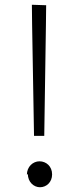

<svg xmlns="http://www.w3.org/2000/svg" viewBox="-20 -762 340 807"><path d="M97 -31C97 3 122 25 148 25C175 25 199 4 199 -29C199 -63 174 -84 146 -84C119 -84 93 -62 93 -27ZM114 -742 115 -656 123 -191H166L173 -655L174 -740Z"/></svg>

Font: GenEiGothic-pro-Light
Style: Regular
Weight: 300
Designer: Ryoko NISHIZUKA (kana & ideographs); Paul D. Hunt (Latin, Greek & Cyrillic); Wenlong ZHANG (bopomofo); Sandoll Communica
Foundry: Adobe Systems Incorporated; o_tamon
Version: Version 1.000.140830